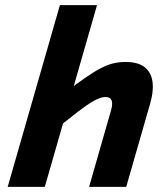

<svg xmlns="http://www.w3.org/2000/svg" viewBox="-20 -730 654 750"><path d="M359 -710 155 0H10L214 -710ZM206 -232 229 -364Q278 -402 313.5 -426.5Q349 -451 375.5 -464.5Q402 -478 424.5 -483Q447 -488 471 -488Q524 -488 550.5 -463Q577 -438 577 -391Q577 -377 574.5 -361Q572 -345 567 -327L473 0H328L414 -300Q416 -307 417 -313Q418 -319 418 -324Q418 -338 411.5 -344.5Q405 -351 392 -351Q382 -351 370 -347Q358 -343 338.5 -331.5Q319 -320 287.5 -296Q256 -272 206 -232Z"/></svg>

Font: Intel One Mono Light
Style: Italic
Weight: 300
Italic angle: -16°
Monospace: yes
Designer: Fred Shallcrass
Foundry: Frere-Jones Type LLC
Version: Version 1.004